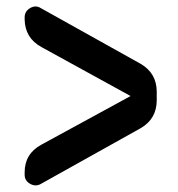

<svg xmlns="http://www.w3.org/2000/svg" viewBox="-20 -586 540 582"><path d="M406.2 -392.6Q455.1 -364.3 455.1 -307.6V-282.2Q455.1 -225.6 406.2 -197.3L103.5 -28.3Q87.9 -19.5 71.3 -28.8Q54.7 -38.1 54.7 -56.6V-63.5Q54.7 -120.1 105.5 -147.5L374 -293.9Q375 -293.9 375 -294.9Q375 -295.9 374 -295.9L105.5 -443.4Q55.7 -470.7 54.7 -527.3V-533.2Q54.7 -551.8 71.3 -561.5Q87.9 -571.3 103.5 -561.5Z"/></svg>

Font: Rounded Mgen+ 1m bold
Style: Bold
Weight: 700
Designer: [Source Han Sans]
Ryoko NISHIZUKA  (kana & ideographs); Paul D. Hunt (Latin, Greek & Cyrillic); Wenlong ZHANG  (bopomofo
Version: Version 1.059.20150602